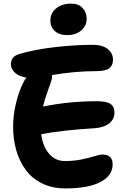

<svg xmlns="http://www.w3.org/2000/svg" viewBox="-20 -988 718 1072"><path d="M355 -792Q311 -792 286.1 -814.7Q261.2 -837.4 261.2 -873Q261.2 -915 293.7 -941.4Q326.2 -967.8 377.9 -967.8Q418.9 -967.8 441.4 -942.9Q463.9 -918 463.9 -883.8Q463.9 -844.2 433.8 -818.1Q403.8 -792 355 -792ZM344.2 64Q272.9 64 216.8 36.9Q160.6 9.8 125.2 -37.4Q89.8 -84.5 71.5 -146.5Q53.2 -208.5 53.2 -280.8Q53.2 -341.8 68.1 -406.7Q83 -471.7 109.9 -526.9Q115.2 -537.6 127 -555.2Q86.4 -561 63.7 -581.8Q41 -602.5 41 -628.9Q41 -650.4 51.3 -664.1Q61.5 -677.7 85.9 -686Q175.8 -712.4 289.3 -725.1Q402.8 -737.8 497.1 -737.8Q552.2 -737.8 581.5 -714.1Q610.8 -690.4 610.8 -654.8Q610.8 -623 590.3 -606.9Q569.8 -590.8 517.1 -590.8Q398.4 -590.8 270 -568.8Q271.5 -559.6 270 -548.8Q266.6 -535.2 247.8 -483.6Q229 -432.1 220.2 -393.1Q366.2 -422.9 521 -422.9Q573.7 -422.9 596.4 -408.2Q619.1 -393.6 619.1 -359.9Q619.1 -320.8 588.1 -297.9Q557.1 -274.9 506.8 -272Q328.6 -261.2 210 -238.8Q218.8 -170.9 253.7 -129.9Q288.6 -88.9 342.8 -88.9Q393.6 -88.9 436.3 -97.9Q479 -106.9 507.8 -116Q536.6 -125 553.2 -125Q608.9 -125 608.9 -69.8Q608.9 -7.3 540.8 28.3Q472.7 64 344.2 64Z"/></svg>

Font: Shantell Sans Irregular Bouncy
Style: Bold
Weight: 700
Designer: Stephen Nixon, Anya Danilova, Shantell Martin
Foundry: Arrow Type
Version: Version 1.006;[9816181b4]